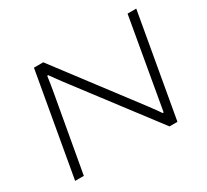

<svg xmlns="http://www.w3.org/2000/svg" viewBox="-137 -898 1197 1110"><g transform="rotate(-30 461.5 -343.0)"><path d="M74 0 195 -686H257L658 -157Q666 -146 675.5 -133Q685 -120 693.5 -108Q702 -96 708 -87H715Q718 -103 722.5 -129Q727 -155 731 -178L820 -686H878L757 0H704L298 -534Q283 -554 268 -575Q253 -596 245 -607H238Q235 -586 230.5 -555.5Q226 -525 222 -505L132 0Z"/></g></svg>

Font: Archivo Expanded Thin
Style: Italic
Weight: 250
Width: 7
Italic angle: -10°
Designer: Hector Gatti
Foundry: Omnibus-Type
Version: Version 2.001